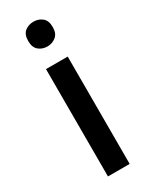

<svg xmlns="http://www.w3.org/2000/svg" viewBox="-195 -790 662 835"><g transform="rotate(-30 135.5 -372.5)"><path d="M190 -539V0H81V-539ZM137 -745Q161 -745 179.5 -730.5Q198 -716 198 -683Q198 -651 179.5 -636Q161 -621 137 -621Q111 -621 93 -636Q75 -651 75 -683Q75 -716 93 -730.5Q111 -745 137 -745Z"/></g></svg>

Font: Noto Sans Syriac Eastern Medium
Style: Regular
Weight: 500
Designer: Patrick Giasson and the Monotype Design Team
Foundry: Monotype Imaging Inc.
Version: Version 3.001